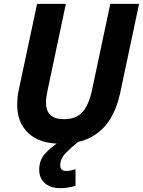

<svg xmlns="http://www.w3.org/2000/svg" viewBox="-20 -734 740 994"><path d="M295 10Q184 10 126.5 -45Q69 -100 69 -191Q69 -207 70.5 -226.5Q72 -246 76 -263L172 -714H321L226 -265Q218 -228 218 -204Q218 -117 310 -117Q375 -117 407.5 -154.5Q440 -192 456 -266L551 -714H700L602 -252Q586 -176 550 -117Q514 -58 451.5 -24Q389 10 295 10ZM291 240Q241 240 212 214Q183 188 183 145Q183 96 212.5 62.5Q242 29 288 0H385Q350 28 321 57.5Q292 87 292 122Q292 151 321 151Q335 151 346.5 148.5Q358 146 371 142V228Q353 233 334 236.5Q315 240 291 240Z"/></svg>

Font: Noto IKEA Latin
Style: Bold Italic
Weight: 700
Italic angle: -12°
Designer: Monotype Design Team
Foundry: Monotype Imaging Inc.
Version: Version 1.0